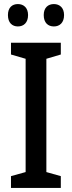

<svg xmlns="http://www.w3.org/2000/svg" viewBox="-20 -924 354 944"><path d="M19 -850C19 -812 40 -794 68 -794C96 -794 118 -812 118 -850C118 -886 96 -904 68 -904C40 -904 19 -887 19 -850ZM195 -850C195 -812 216 -794 245 -794C273 -794 295 -812 295 -850C295 -886 273 -904 245 -904C217 -904 195 -887 195 -850ZM279 0V-58L208 -78V-635L279 -656V-714H34V-656L106 -635V-78L34 -58V0Z"/></svg>

Font: Noto Sans Thai Looped Condensed Medium
Style: Regular
Weight: 500
Width: 3
Designer: Sasikarn Vongin, Ben Mitchell
Foundry: The Fontpad Ltd
Version: Version 1.001